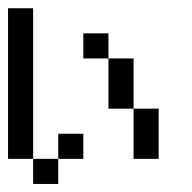

<svg xmlns="http://www.w3.org/2000/svg" viewBox="-20 -458 478 478"><path d="M62.5 0V-62.5H125V0ZM125 -62.5V-125H187.5V-62.5ZM0 -62.5V-125H62.5V-62.5ZM0 -125V-187.5H62.5V-125ZM0 -187.5V-250H62.5V-187.5ZM0 -250V-312.5H62.5V-250ZM0 -312.5V-375H62.5V-312.5ZM0 -375V-437.5H62.5V-375ZM187.5 -312.5V-375H250V-312.5ZM250 -250V-312.5H312.5V-250ZM250 -187.5V-250H312.5V-187.5ZM312.5 -125V-187.5H375V-125ZM312.5 -62.5V-125H375V-62.5Z"/></svg>

Font: AprilSans
Style: Regular
Weight: 400
Designer: typesprite
Version: Version 1.001;PS 001.001;hotconv 1.0.88;makeotf.lib2.5.64775